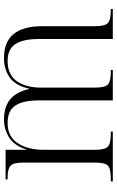

<svg xmlns="http://www.w3.org/2000/svg" viewBox="168 -752 584 960"><g transform="rotate(-90 460.0 -272.0)"><path d="M33 0V-10H47Q96 -10 111.5 -24.5Q127 -39 127 -86V-450Q127 -496 111.5 -511Q96 -526 52 -526H43V-536H191V-433H193Q212 -493 253 -518.5Q294 -544 343 -544Q403 -544 441 -515Q479 -486 495 -419H497Q513 -489 554 -516.5Q595 -544 647 -544Q730 -545 769.5 -496.5Q809 -448 809 -353V-88Q809 -40 824.5 -25Q840 -10 889 -10H895V0H745V-370Q745 -449 719.5 -487.5Q694 -526 635 -526Q567 -526 534.5 -480.5Q502 -435 502 -359V-88Q502 -40 517 -25Q532 -10 581 -10H590V0H438V-370Q438 -449 412 -487.5Q386 -526 325 -526Q258 -526 224.5 -476Q191 -426 191 -345V-88Q191 -40 206.5 -25Q222 -10 271 -10H282V0Z"/></g></svg>

Font: Noto Serif Display Light
Style: Regular
Weight: 300
Designer: Monotype Design Team
Foundry: Monotype Imaging Inc.
Version: Version 2.009